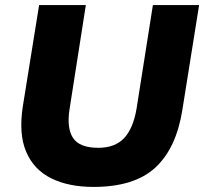

<svg xmlns="http://www.w3.org/2000/svg" viewBox="-20 -725 804 756"><path d="M348 11Q250 11 181.5 -23Q113 -57 83 -127.5Q53 -198 70 -307L134 -705H318L254 -296Q242 -221 267.5 -182Q293 -143 367 -143Q433 -143 469 -181.5Q505 -220 518 -299L582 -705H764L698 -292Q674 -141 591.5 -65Q509 11 348 11Z"/></svg>

Font: Winston ExtraBold
Style: Italic
Weight: 800
Italic angle: -9°
Designer: Original fonts by Vernon Adams / Changes by Cristiano Sobral
Foundry: Original fonts by Vernon Adams / Changes by Cristiano Sobral
Version: Version 2.503;July 17, 2020;FontCreator 13.0.0.2655 64-bit